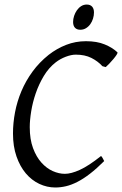

<svg xmlns="http://www.w3.org/2000/svg" viewBox="-20 -811 537 844"><path d="M496.1 -581.1Q498 -578.6 492.7 -570.3Q487.3 -562 478.8 -551.8Q470.2 -541.5 460.7 -531.5Q451.2 -521.5 444.8 -516.1L430.2 -520Q410.2 -542 381.6 -556.4Q353 -570.8 313 -570.8Q293.5 -570.8 269 -561.5Q244.6 -552.2 225.1 -537.1Q194.3 -513.2 172.6 -477.1Q150.9 -440.9 137.2 -401.1Q123.5 -361.3 117.2 -322Q110.8 -282.7 110.8 -252Q110.8 -198.7 125.2 -159.9Q139.6 -121.1 162.4 -95.9Q185.1 -70.8 212.2 -58.8Q239.3 -46.9 265.1 -46.9Q292.5 -46.9 330.8 -64.2Q369.1 -81.5 423.8 -125Q426.3 -124 428.2 -120.8Q430.2 -117.7 432.1 -114.3Q434.1 -110.8 435.5 -107.7Q437 -104.5 438 -103Q404.8 -69.8 375.7 -47.4Q346.7 -24.9 320.3 -11.5Q293.9 2 270 7.6Q246.1 13.2 223.1 13.2Q186.5 13.2 152.8 -2.7Q119.1 -18.6 93.5 -48.8Q67.9 -79.1 52.5 -123.3Q37.1 -167.5 37.1 -224.1Q37.1 -270 46.1 -317.6Q55.2 -365.2 74.2 -410.4Q93.3 -455.6 123 -496.3Q152.8 -537.1 193.8 -569.8Q229.5 -597.7 270.8 -613.8Q312 -629.9 357.9 -629.9Q406.2 -629.9 440.4 -615.7Q474.6 -601.6 496.1 -581.1ZM393.1 -756.3Q393.1 -742.7 388.9 -729.2Q384.8 -715.8 377 -704.8Q369.1 -693.8 357.9 -687Q346.7 -680.2 333 -680.2Q317.9 -680.2 309.6 -689Q301.3 -697.8 301.3 -714.4Q301.3 -727.5 305.7 -741Q310.1 -754.4 317.9 -765.6Q325.7 -776.9 336.7 -783.9Q347.7 -791 361.3 -791Q376.5 -791 384.8 -782Q393.1 -772.9 393.1 -756.3Z"/></svg>

Font: Gentium Plus Am
Style: Italic
Weight: 400
Italic angle: -8°
Designer: J. Victor Gaultney, Annie Olsen, Iska Routamaa, Becca Hirsbrunner
Foundry: SIL International
Version: Version 5.000